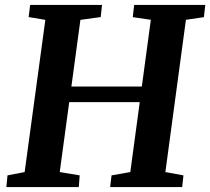

<svg xmlns="http://www.w3.org/2000/svg" viewBox="-20 -763 857 783"><path d="M5.9 0 10.6 -47.8 80.5 -61.3 164.9 -682 96.8 -693.4 102.9 -743H396.1L390.7 -693.4L307.9 -682L271.1 -410H558.4L595.1 -682.3L521.4 -693L527.1 -743H817.2L811.5 -693L738.2 -682.3L654.4 -61.3L728.1 -47.8L722.9 0H429.1L434.9 -47.8L511.4 -61.3L549.9 -346.6H262.3L223.6 -61.3L305 -47.8L301.3 0Z"/></svg>

Font: Merriweather Light
Style: Italic
Weight: 300
Italic angle: -7.8°
Designer: Eben Sorkin
Foundry: Eben Sorkin
Version: Version 2.101